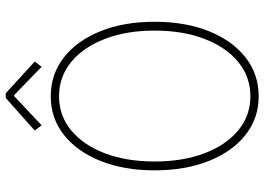

<svg xmlns="http://www.w3.org/2000/svg" viewBox="-148 -779 935 679"><g transform="rotate(-90 319.5 -439.5)"><path d="M318.4 7.8Q240.7 7.8 181.9 -38.8Q123 -85.4 89.8 -168.5Q56.6 -251.5 56.6 -360.4Q56.6 -468.8 89.8 -551.5Q123 -634.3 181.9 -680.9Q240.7 -727.5 318.4 -727.5Q396.5 -727.5 455.8 -681.2Q515.1 -634.8 548.6 -552Q582 -469.2 582 -360.4Q582 -251 548.6 -168Q515.1 -85 455.8 -38.6Q396.5 7.8 318.4 7.8ZM318.4 -21.5Q387.2 -21.5 439.5 -64.2Q491.7 -106.9 521.2 -183.3Q550.8 -259.8 550.8 -360.4Q550.8 -460.4 521.2 -536.6Q491.7 -612.8 439.5 -655.5Q387.2 -698.2 318.4 -698.2Q250 -698.2 198 -655.3Q146 -612.3 116.9 -536.1Q87.9 -460 87.9 -360.4Q87.9 -260.3 116.9 -183.8Q146 -107.4 198 -64.5Q250 -21.5 318.4 -21.5ZM215.8 -759.8 197.3 -784.2 312.5 -886.7H329.1L441.4 -784.2L422.9 -759.8L323.2 -856.4H318.4Z"/></g></svg>

Font: Reddit Sans Condensed ExtraLight
Style: Regular
Weight: 250
Version: Version 1.014